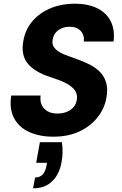

<svg xmlns="http://www.w3.org/2000/svg" viewBox="-20 -732 662 1045"><path d="M270 12Q195 12 139 -13.5Q83 -39 56.5 -89Q30 -139 41 -212H201Q197 -183 207 -161Q217 -139 238.5 -126.5Q260 -114 292 -114Q319 -114 341.5 -122.5Q364 -131 379 -147.5Q394 -164 398 -189Q401 -207 396.5 -222Q392 -237 379.5 -250Q367 -263 348.5 -274Q330 -285 306.5 -294Q283 -303 256 -312Q170 -339 131.5 -385.5Q93 -432 107 -509Q118 -573 158 -618.5Q198 -664 257 -688Q316 -712 386 -712Q458 -712 508.5 -687.5Q559 -663 582.5 -616.5Q606 -570 598 -506H436Q439 -528 431 -546Q423 -564 405.5 -575Q388 -586 362 -586Q339 -587 319 -579.5Q299 -572 285 -556.5Q271 -541 267 -518Q263 -499 268.5 -485.5Q274 -472 285.5 -461.5Q297 -451 314.5 -442.5Q332 -434 353.5 -426.5Q375 -419 399 -410Q437 -397 469.5 -380Q502 -363 525 -339.5Q548 -316 558 -281.5Q568 -247 559 -199Q549 -142 511.5 -94Q474 -46 413 -17Q352 12 270 12ZM160 293 171 234Q197 234 212 218Q227 202 233 170L236 154H177L197 42H317Q321 71 320.5 98Q320 125 315 150Q304 215 264.5 254Q225 293 160 293Z"/></svg>

Font: DM Sans 9pt Black
Style: Italic
Weight: 900
Italic angle: -10°
Version: Version 4.004;gftools[0.9.30]